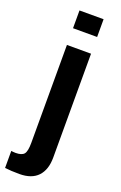

<svg xmlns="http://www.w3.org/2000/svg" viewBox="-192 -773 645 1027"><g transform="rotate(20 130.5 -259.0)"><path d="M207.5 -724.6V-623.5H70.3V-724.6ZM67.4 207.5Q19 207.5 -15.6 203.1V106.4Q-9.3 106.9 -3.2 107.7Q2.9 108.4 9.3 108.4Q44.4 108.4 57.4 93Q70.3 77.6 70.3 29.3V-528.3H207.5V62.5Q207.5 132.3 172.1 169.9Q136.7 207.5 67.4 207.5Z"/></g></svg>

Font: Arimo
Style: Bold
Weight: 700
Designer: Steve Matteson
Foundry: Monotype Imaging Inc.
Version: Version 1.33